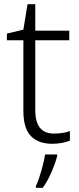

<svg xmlns="http://www.w3.org/2000/svg" viewBox="-20 -679 380 920"><path d="M238 -39Q260 -39 280 -42Q300 -45 315 -51V-5Q300 1 278 5.5Q256 10 231 10Q164 10 128 -27Q92 -64 92 -148V-486H13V-518L92 -537L112 -659H149V-532H312V-486H149V-151Q149 -39 238 -39ZM254 68Q246 101 227.5 144Q209 187 185 221H152V212Q160 196 169 168.5Q178 141 185.5 111.5Q193 82 196 61H254Z"/></svg>

Font: Noto Sans Lao Looped Light
Style: Regular
Weight: 300
Designer: Mark Frömberg, Ben Mitchell
Foundry: The Fontpad Ltd
Version: Version 1.002; ttfautohint (v1.8.4.7-5d5b)